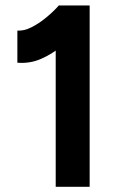

<svg xmlns="http://www.w3.org/2000/svg" viewBox="-20 -721 462 741"><path d="M195 0V-627L208 -700H326V0ZM47 -479V-603Q72 -601 101 -615.5Q130 -630 158.5 -653.5Q187 -677 208 -701L295 -616Q259 -576 219 -543.5Q179 -511 136.5 -493Q94 -475 47 -479Z"/></svg>

Font: Figtree
Style: Bold
Weight: 700
Designer: Erik Kennedy
Foundry: Erik Kennedy
Version: Version 2.001;gftools[0.9.30]